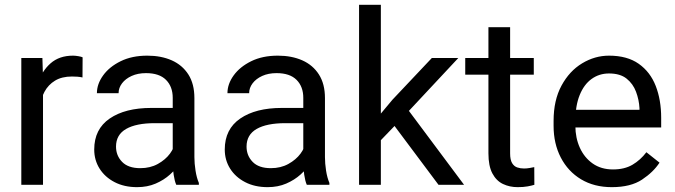

<svg xmlns="http://www.w3.org/2000/svg" viewBox="-20 -770 2811 800"><path d="M159.2 -445.3V0H68.8V-528.3H156.7ZM324.2 -531.2 323.7 -447.3Q312.5 -449.7 302.5 -450.4Q292.5 -451.2 279.8 -451.2Q237.8 -451.2 209.5 -434.1Q181.2 -417 165.3 -387.5Q149.4 -357.9 145.5 -319.3L120.1 -304.7Q120.1 -368.2 137.2 -421.1Q154.3 -474.1 190.7 -506.1Q227.1 -538.1 284.2 -538.1Q293.9 -538.1 306.6 -535.9Q319.3 -533.7 324.2 -531.2Z M699.7 -90.3V-362.3Q699.7 -409.2 671.6 -437.3Q643.6 -465.3 588.4 -465.3Q554.2 -465.3 528.6 -453.6Q502.9 -441.9 488.5 -422.9Q474.1 -403.8 474.1 -381.8H383.8Q383.8 -419.9 409.7 -455.8Q435.5 -491.7 482.7 -514.9Q529.8 -538.1 593.8 -538.1Q651.4 -538.1 695.6 -518.6Q739.7 -499 764.9 -459.7Q790 -420.4 790 -361.3V-115.2Q790 -88.9 794.7 -59.1Q799.3 -29.3 808.6 -7.8V0H714.4Q707.5 -15.6 703.6 -41.7Q699.7 -67.9 699.7 -90.3ZM715.3 -320.3 716.3 -256.8H625Q547.4 -256.8 505.4 -232.7Q463.4 -208.5 463.4 -159.2Q463.4 -121.6 488.8 -95.5Q514.2 -69.3 564.5 -69.3Q606 -69.3 637.7 -86.9Q669.4 -104.5 688.2 -129.9Q707 -155.3 708.5 -179.2L747.1 -135.7Q743.7 -115.2 728.5 -90.3Q713.4 -65.4 688.2 -42.7Q663.1 -20 628.7 -5.1Q594.2 9.8 551.3 9.8Q497.6 9.8 457.3 -11.2Q417 -32.2 394.8 -67.6Q372.6 -103 372.6 -147Q372.6 -231.9 437 -276.1Q501.5 -320.3 610.4 -320.3Z M1243.7 -90.3V-362.3Q1243.7 -409.2 1215.6 -437.3Q1187.5 -465.3 1132.3 -465.3Q1098.1 -465.3 1072.5 -453.6Q1046.9 -441.9 1032.5 -422.9Q1018.1 -403.8 1018.1 -381.8H927.7Q927.7 -419.9 953.6 -455.8Q979.5 -491.7 1026.6 -514.9Q1073.7 -538.1 1137.7 -538.1Q1195.3 -538.1 1239.5 -518.6Q1283.7 -499 1308.8 -459.7Q1334 -420.4 1334 -361.3V-115.2Q1334 -88.9 1338.6 -59.1Q1343.3 -29.3 1352.5 -7.8V0H1258.3Q1251.5 -15.6 1247.6 -41.7Q1243.7 -67.9 1243.7 -90.3ZM1259.3 -320.3 1260.3 -256.8H1168.9Q1091.3 -256.8 1049.3 -232.7Q1007.3 -208.5 1007.3 -159.2Q1007.3 -121.6 1032.7 -95.5Q1058.1 -69.3 1108.4 -69.3Q1149.9 -69.3 1181.6 -86.9Q1213.4 -104.5 1232.2 -129.9Q1251 -155.3 1252.4 -179.2L1291 -135.7Q1287.6 -115.2 1272.5 -90.3Q1257.3 -65.4 1232.2 -42.7Q1207 -20 1172.6 -5.1Q1138.2 9.8 1095.2 9.8Q1041.5 9.8 1001.2 -11.2Q960.9 -32.2 938.7 -67.6Q916.5 -103 916.5 -147Q916.5 -231.9 981 -276.1Q1045.4 -320.3 1154.3 -320.3Z M1566.9 -750V0H1476.1V-750ZM1889.6 -528.3 1659.2 -281.7 1530.3 -147.9 1522.9 -244.1 1615.2 -354.5 1779.3 -528.3ZM1807.1 0 1618.7 -252 1665.5 -332.5 1913.6 0Z M2204.1 -528.3V-459H1918.5V-528.3ZM2015.1 -656.7H2105.5V-130.9Q2105.5 -104 2113.8 -90.3Q2122.1 -76.7 2135.3 -72.3Q2148.4 -67.9 2163.6 -67.9Q2174.8 -67.9 2187.3 -70.1Q2199.7 -72.3 2206.1 -73.7L2206.5 0Q2195.8 3.4 2178.5 6.6Q2161.1 9.8 2136.7 9.8Q2103.5 9.8 2075.7 -3.4Q2047.9 -16.6 2031.5 -47.6Q2015.1 -78.6 2015.1 -131.3Z M2529.3 9.8Q2455.6 9.8 2401.1 -22.9Q2346.7 -55.7 2316.7 -113.5Q2286.6 -171.4 2286.6 -245.6V-266.1Q2286.6 -352.5 2319.6 -413.3Q2352.5 -474.1 2405.5 -506.1Q2458.5 -538.1 2517.6 -538.1Q2593.3 -538.1 2641.4 -504.2Q2689.5 -470.2 2712.2 -411.9Q2734.9 -353.5 2734.9 -279.3V-238.8H2340.3V-312.5H2644.5V-319.3Q2642.6 -354.5 2630.1 -387.7Q2617.7 -420.9 2590.8 -442.4Q2564 -463.9 2517.6 -463.9Q2476.6 -463.9 2444.8 -440.9Q2413.1 -418 2395.3 -373.8Q2377.4 -329.6 2377.4 -266.1V-245.6Q2377.4 -195.8 2396 -154.5Q2414.6 -113.3 2449.7 -88.6Q2484.9 -64 2534.2 -64Q2582 -64 2615.2 -83.5Q2648.4 -103 2673.3 -135.7L2728 -92.3Q2702.6 -53.2 2655.3 -21.7Q2607.9 9.8 2529.3 9.8Z"/></svg>

Font: Vazirmatn
Style: Regular
Weight: 400
Designer: Saber Rastikerdar
Foundry: Saber Rastikerdar
Version: Version 33.003;September 2, 2022;FontCreator 14.0.0.2862 64-